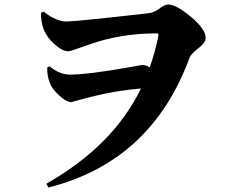

<svg xmlns="http://www.w3.org/2000/svg" viewBox="-20 -773 1040 857"><path d="M175 -721Q231 -677 276 -677Q316 -677 644 -714Q668 -717 692 -735Q715 -753 731 -753Q766 -753 831 -699Q898 -643 898 -604Q898 -583 867 -559Q832 -531 827 -518Q657 -52 196 64L187 47Q486 -123 609 -378Q502 -370 383 -340Q296 -317 300 -317Q276 -317 244 -347Q212 -376 202 -404Q189 -438 191 -472L201 -477Q246 -440 292 -440Q372 -440 564 -474Q611 -483 615 -483Q633 -483 648 -472Q672 -538 687 -613Q690 -624 679 -624Q516 -624 374 -573Q293 -544 287 -544Q258 -544 223 -576Q189 -606 175 -642Q162 -677 163 -716Z"/></svg>

Font: Source Han Serif CN Heavy
Style: Regular
Weight: 900
Designer: Ryoko NISHIZUKA  (kana & ideographs); Frank Grießhammer (Latin, Greek & Cyrillic); Wenlong ZHANG  (bopomofo); Sandoll Co
Foundry: Adobe Systems Incorporated
Version: Version 1.000;PS 1;hotconv 16.6.53;makeotf.lib2.5.65590